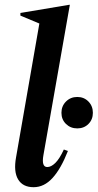

<svg xmlns="http://www.w3.org/2000/svg" viewBox="-20 -770 407 800"><path d="M120 10Q75 10 55.5 -22.5Q36 -55 47 -115L144 -672L65 -705V-716L268 -750H271L161 -124Q152 -74 177 -74Q193 -74 210.5 -91Q228 -108 246 -147L263 -141Q234 -67 199 -28.5Q164 10 120 10ZM302 -235Q274 -235 255 -253.5Q236 -272 236 -300Q236 -328 255 -347Q274 -366 302 -366Q330 -366 348.5 -347Q367 -328 367 -300Q367 -272 348.5 -253.5Q330 -235 302 -235Z"/></svg>

Font: Spectral SemiBold
Style: Italic
Weight: 600
Italic angle: -10°
Designer: Jean-Baptiste Levee
Foundry: Production Type
Version: Version 2.001